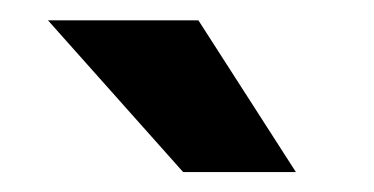

<svg xmlns="http://www.w3.org/2000/svg" viewBox="-20 -770 368 189"><path d="M175.3 -750 271.3 -600.6H160.3L27.2 -750Z"/></svg>

Font: Vazirmatn
Style: Regular
Weight: 400
Designer: Saber Rastikerdar
Foundry: Saber Rastikerdar
Version: Version 33.003;September 2, 2022;FontCreator 14.0.0.2862 64-